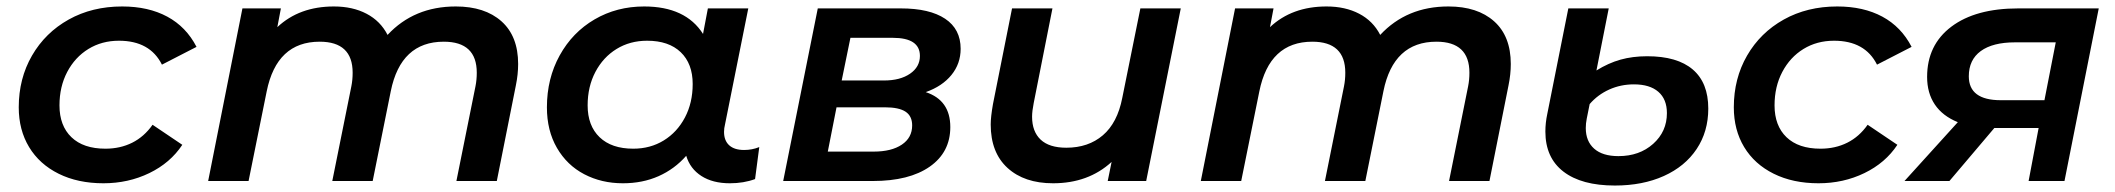

<svg xmlns="http://www.w3.org/2000/svg" viewBox="-20 -560 6544 594"><path d="M38 -228Q38 -317 79 -388Q120 -459 192.5 -499.5Q265 -540 358 -540Q439 -540 497.5 -508.5Q556 -477 588 -415L481 -360Q444 -434 348 -434Q295 -434 253.5 -408.5Q212 -383 188 -337.5Q164 -292 164 -234Q164 -171 201 -135.5Q238 -100 306 -100Q352 -100 389 -118.5Q426 -137 452 -174L544 -112Q507 -56 442 -24.5Q377 7 300 7Q221 7 161.5 -22.5Q102 -52 70 -105Q38 -158 38 -228Z M1583 -362Q1583 -330 1576 -296L1517 0H1392L1451 -293Q1455 -313 1455 -335Q1455 -431 1353 -431Q1220 -431 1189 -278L1133 0H1008L1067 -293Q1071 -313 1071 -335Q1071 -431 969 -431Q836 -431 805 -277L749 0H624L730 -534H849L838 -476Q906 -540 1013 -540Q1071 -540 1114 -517.5Q1157 -495 1179 -452Q1261 -540 1390 -540Q1480 -540 1531.5 -494Q1583 -448 1583 -362Z M2329 -105 2316 -6Q2281 7 2238 7Q2185 7 2150 -15.5Q2115 -38 2103 -78Q2067 -37 2017.5 -15Q1968 7 1907 7Q1841 7 1787.5 -21Q1734 -49 1703 -102.5Q1672 -156 1672 -228Q1672 -317 1711.5 -388.5Q1751 -460 1819.5 -500Q1888 -540 1973 -540Q2101 -540 2155 -455L2170 -534H2295L2223 -175Q2220 -163 2220 -152Q2220 -125 2236 -110.5Q2252 -96 2282 -96Q2307 -96 2329 -105ZM2123 -300Q2123 -363 2086 -398.5Q2049 -434 1982 -434Q1929 -434 1887.5 -408.5Q1846 -383 1822 -337.5Q1798 -292 1798 -234Q1798 -171 1835 -135.5Q1872 -100 1939 -100Q1992 -100 2033.5 -125.5Q2075 -151 2099 -196.5Q2123 -242 2123 -300Z M2920 -167Q2920 -89 2856.5 -44.5Q2793 0 2680 0H2403L2510 -534H2767Q2856 -534 2904 -502Q2952 -470 2952 -409Q2952 -363 2923.5 -328Q2895 -293 2844 -275Q2920 -250 2920 -167ZM2584 -311H2715Q2765 -311 2795.5 -332Q2826 -353 2826 -387Q2826 -443 2742 -443H2611ZM2802 -172Q2802 -201 2781.5 -214.5Q2761 -228 2718 -228H2568L2541 -91H2683Q2738 -91 2770 -112.5Q2802 -134 2802 -172Z M3633 -534 3526 0H3407L3419 -59Q3347 7 3238 7Q3149 7 3097 -40.5Q3045 -88 3045 -175Q3045 -198 3052 -238L3111 -534H3236L3178 -241Q3173 -216 3173 -199Q3173 -153 3199.5 -128Q3226 -103 3279 -103Q3347 -103 3392 -141.5Q3437 -180 3452 -257L3508 -534Z M4654 -362Q4654 -330 4647 -296L4588 0H4463L4522 -293Q4526 -313 4526 -335Q4526 -431 4424 -431Q4291 -431 4260 -278L4204 0H4079L4138 -293Q4142 -313 4142 -335Q4142 -431 4040 -431Q3907 -431 3876 -277L3820 0H3695L3801 -534H3920L3909 -476Q3977 -540 4084 -540Q4142 -540 4185 -517.5Q4228 -495 4250 -452Q4332 -540 4461 -540Q4551 -540 4602.5 -494Q4654 -448 4654 -362Z M4761 -153Q4761 -180 4767 -208L4832 -534H4957L4919 -342Q4956 -365 4993.5 -375.5Q5031 -386 5076 -386Q5169 -386 5217 -345Q5265 -304 5265 -224Q5265 -153 5229 -99Q5193 -45 5127.5 -15.5Q5062 14 4976 14Q4873 14 4817 -29Q4761 -72 4761 -153ZM5137 -210Q5137 -253 5110.5 -276Q5084 -299 5035 -299Q4994 -299 4958.5 -283Q4923 -267 4898 -238L4889 -193Q4886 -178 4886 -164Q4886 -123 4912 -100Q4938 -77 4987 -77Q5052 -77 5094.5 -115Q5137 -153 5137 -210Z M5344 -228Q5344 -317 5385 -388Q5426 -459 5498.5 -499.5Q5571 -540 5664 -540Q5745 -540 5803.5 -508.5Q5862 -477 5894 -415L5787 -360Q5750 -434 5654 -434Q5601 -434 5559.5 -408.5Q5518 -383 5494 -337.5Q5470 -292 5470 -234Q5470 -171 5507 -135.5Q5544 -100 5612 -100Q5658 -100 5695 -118.5Q5732 -137 5758 -174L5850 -112Q5813 -56 5748 -24.5Q5683 7 5606 7Q5527 7 5467.5 -22.5Q5408 -52 5376 -105Q5344 -158 5344 -228Z M6473 -534 6367 0H6256L6287 -164H6150L6011 0H5872L6037 -182Q5990 -201 5966 -236.5Q5942 -272 5942 -322Q5942 -421 6017 -477.5Q6092 -534 6224 -534ZM6071 -324Q6071 -250 6170 -250H6305L6340 -429H6214Q6145 -429 6108 -402Q6071 -375 6071 -324Z"/></svg>

Font: Montserrat Alternates SemiBold
Style: Italic
Weight: 600
Italic angle: -11.3°
Designer: Julieta Ulanovsky
Foundry: Julieta Ulanovsky
Version: Version 7.200